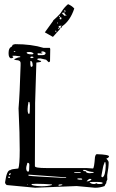

<svg xmlns="http://www.w3.org/2000/svg" viewBox="-20 -880 545 905"><path d="M40 -668.9 50.8 -671.9Q128.9 -671.9 185.5 -654.3H202.1H214.8L216.8 -649.4L215.8 -592.8Q214.8 -586.9 209 -586.9L197.3 -598.6L170.9 -604.5H162.1L156.2 -602.5V-598.6Q169.9 -592.8 173.8 -592.8V-590.8Q173.8 -586.9 151.4 -585L145.5 -394.5V-374L144.5 -112.3V-96.7Q144.5 -87.9 199.2 -87.9H386.7L418 -85.9Q423.8 -85.9 427.7 -139.6Q430.7 -153.3 436.5 -153.3Q494.1 -151.4 494.1 -142.6Q490.2 -133.8 482.4 -133.8V-130.9Q492.2 -121.1 492.2 -114.3Q492.2 -91.8 485.4 -54.7V-40L486.3 -35.2Q480.5 -24.4 480.5 -15.6Q478.5 -15.6 472.7 -2.9Q451.2 4.9 430.7 4.9H426.8L342.8 -2.9H337.9L145.5 4.9L11.7 -7.8Q3.9 -13.7 3.9 -20.5Q11.7 -78.1 28.3 -78.1Q33.2 -83 66.4 -85.9Q79.1 -117.2 67.4 -369.1Q73.2 -437.5 77.1 -572.3V-582Q77.1 -596.7 56.6 -596.7L47.9 -598.6V-601.6Q65.4 -610.4 75.2 -610.4V-614.3L52.7 -617.2H39.1V-613.3Q43 -613.3 43 -610.4Q40 -605.5 34.2 -605.5H30.3Q20.5 -609.4 20.5 -627.9V-630.9Q20.5 -653.3 33.2 -659.2Q36.1 -659.2 40 -668.9ZM47.9 -638.7 44.9 -636.7V-634.8H49.8L52.7 -637.7V-638.7ZM177.7 -637.7 173.8 -634.8V-632.8L180.7 -630.9V-629.9L177.7 -627.9L158.2 -628.9L157.2 -627.9V-623L160.2 -620.1H179.7Q195.3 -620.1 195.3 -630.9Q188.5 -637.7 180.7 -637.7ZM105.5 -630.9Q109.4 -624 127 -624H133.8L138.7 -628.9Q129.9 -634.8 121.1 -634.8H113.3Q105.5 -634.8 105.5 -630.9ZM127.9 -613.3 123 -611.3V-610.4L125 -606.4H131.8L137.7 -608.4V-611.3L131.8 -613.3ZM124 -592.8 123 -590.8V-577.1Q124 -564.5 127.9 -564.5L133.8 -568.4V-575.2Q132.8 -592.8 124 -592.8ZM117.2 -399.4H114.3Q106.4 -358.4 113.3 -345.7Q118.2 -336.9 120.1 -351.6L121.1 -383.8Q120.1 -399.4 117.2 -399.4ZM475.6 -116.2H473.6Q465.8 -95.7 465.8 -92.8L458 -51.8V-47.9L460.9 -44.9H463.9Q476.6 -50.8 478.5 -100.6Q477.5 -116.2 475.6 -116.2ZM113.3 -112.3H108.4V-109.4Q103.5 -94.7 103.5 -87.9Q103.5 -74.2 110.4 -71.3H114.3Q118.2 -71.3 118.2 -99.6V-103.5Q118.2 -110.4 113.3 -112.3ZM381.8 -79.1H372.1V-76.2Q372.1 -73.2 384.8 -72.3Q384.8 -64.5 402.3 -63.5L420.9 -65.4V-69.3Q402.3 -69.3 381.8 -79.1ZM354.5 -69.3H329.1V-68.4Q330.1 -65.4 338.9 -65.4H360.4V-68.4ZM22.5 -54.7Q30.3 -54.7 30.3 -61.5V-63.5H28.3Q22.5 -62.5 22.5 -54.7ZM119.1 -56.6H114.3V-51.8Q131.8 -48.8 290 -41L292 -42V-43.9ZM24.4 -47.9 18.6 -46.9V-43.9L21.5 -41H24.4L27.3 -43.9V-44.9ZM346.7 -39.1 344.7 -37.1V-35.2L353.5 -33.2H367.2V-35.2Q367.2 -39.1 360.4 -39.1ZM388.7 -26.4V-25.4H391.6Q401.4 -25.4 411.1 -33.2Q410.2 -37.1 403.3 -37.1Q399.4 -37.1 388.7 -26.4ZM417 -22.5 402.3 -21.5V-20.5Q410.2 -12.7 421.9 -12.7H424.8Q429.7 -12.7 433.6 -16.6Q438.5 -12.7 444.3 -12.7H452.1Q462.9 -12.7 463.9 -16.6V-17.6Q463.9 -22.5 433.6 -22.5ZM150.4 -13.7 128.9 -12.7V-10.7Q128.9 -3.9 174.8 -2Q205.1 -2 224.6 -7.8V-10.7Q183.6 -13.7 151.4 -13.7ZM109.4 -10.7H107.4V-7.8H109.4ZM261.7 -10.7 255.9 -8.8V-4.9H261.7L273.4 -7.8V-10.7ZM266.6 -752H265.6L261.7 -748Q268.6 -756.8 270.5 -757.8V-758.8H263.7L255.9 -756.8V-755.9L260.7 -748L263.7 -744.1L238.3 -715.8L229.5 -706.1L191.4 -727.5L229.5 -780.3Q231.4 -786.1 234.4 -787.1Q264.6 -813.5 271.5 -827.1Q283.2 -845.7 300.8 -860.4Q319.3 -852.5 330.1 -839.8Q310.5 -781.2 272.5 -755.9V-752.9L264.6 -745.1ZM294.9 -804.7 283.2 -817.4Q293.9 -831.1 284.2 -831.1H282.2V-829.1L287.1 -822.3L283.2 -820.3H275.4L273.4 -818.4V-817.4V-815.4Q278.3 -812.5 284.2 -804.7Q284.2 -809.6 294.9 -804.7ZM269.5 -790V-791Q270.5 -797.9 266.6 -798.8H264.6L261.7 -796.9Q260.7 -793 261.7 -790.5Q262.7 -788.1 266.6 -789.1ZM244.1 -735.4H241.2L240.2 -732.4L245.1 -727.5H246.1ZM258.8 -748 257.8 -751 254.9 -747.1V-746.1L255.9 -742.2L258.8 -745.1ZM262.7 -801.8 260.7 -805.7 258.8 -804.7Q258.8 -799.8 259.8 -799.8H262.7ZM252.9 -772.5 252 -773.4H249V-771.5L251 -769.5H252.9Z"/></svg>

Font: Love Ya Like A Sister
Style: Regular
Weight: 400
Designer: Kimberly Geswein
Foundry: Kimberly Geswein
Version: Version 1.002 2007